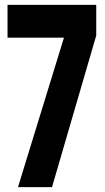

<svg xmlns="http://www.w3.org/2000/svg" viewBox="-20 -770 433 790"><path d="M54 0 261 -673 304 -615H11V-750H376V-624L194 0Z"/></svg>

Font: Mohave Light
Style: Bold
Weight: 700
Version: Version 2.003